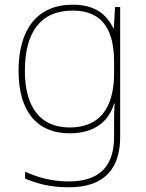

<svg xmlns="http://www.w3.org/2000/svg" viewBox="-20 -558 623 818"><path d="M290 -538C136 -538 59 -430 59 -256C59 -81 140 10 276 10C375 10 442 -34 466 -117H468C466 -78 466 -56 466 -17V25C466 140 414 215 273 215C198 215 135 196 87 173V203C135 223 192 240 273 240C433 240 492 152 492 25V-528H470L465 -437H463C435 -495 387 -538 290 -538ZM290 -513C425 -513 466 -419 466 -294V-246C466 -136 432 -15 276 -15C154 -15 86 -99 86 -256C86 -417 150 -513 290 -513Z"/></svg>

Font: Noto Sans Meetei Mayek Thin
Style: Regular
Weight: 100
Designer: Monotype Design Team and Neelakash Kshetrimayum
Foundry: Monotype Imaging Inc.
Version: Version 2.002